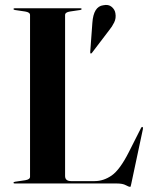

<svg xmlns="http://www.w3.org/2000/svg" viewBox="-20 -733 597 767"><path d="M300 -693 259.5 -687Q240 -684 240 -673V-30Q240 -9.5 264.5 -9.5H358Q394 -9.5 426.5 -32.2Q459 -55 494.5 -125L543.5 -222Q546 -226.5 548.5 -226Q552 -225 551 -218L504 3Q502.5 10 501.8 11.8Q501 13.5 499.5 13.5Q495 13.5 482.5 6.8Q470 0 447.5 0H39Q34 0 34 -3Q34 -6 40 -7L80.5 -13Q100 -16 100 -27V-673Q100 -684 80.5 -687L40 -693Q34 -694 34 -697Q34 -700 39 -700H301Q306 -700 306 -697Q306 -694 300 -693ZM349 -642Q353.5 -707 392.5 -712Q413.5 -716.5 426.2 -705.5Q439 -694.5 441 -680Q444.5 -660.5 436.2 -643.5Q428 -626.5 415.5 -611.5L347 -521.5Q345 -518.5 341.5 -519.5Q340.5 -520.5 340.5 -526Z"/></svg>

Font: Fraunces 144pt SemiBold
Style: Regular
Weight: 600
Version: Version 1.000;[0bf87f6ff]